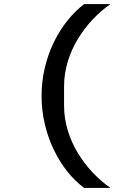

<svg xmlns="http://www.w3.org/2000/svg" viewBox="-20 -780 640 938"><path d="M183 -311C183 -117 278 55 391 138H519C399 53 293 -95 293 -263V-359C293 -527 399 -675 519 -760H391C278 -674 183 -507 183 -311Z"/></svg>

Font: IBM Mono SemiBold
Style: Regular
Weight: 600
Monospace: yes
Designer: Mike Abbink, Paul van der Laan, Pieter van Rosmalen
Foundry: Bold Monday
Version: Version 2.3